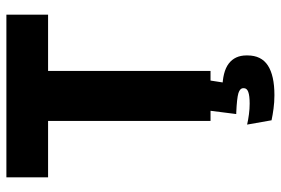

<svg xmlns="http://www.w3.org/2000/svg" viewBox="-159 -520 879 601"><g transform="rotate(-90 280.5 -219.5)"><path d="M202.5 0V-609H359V0ZM26 -508.5V-639H535V-508.5ZM331 -14 318 70 259.5 38Q270.5 37.5 281 37.2Q291.5 37 302 37Q356.5 37.5 382 57Q407.5 76.5 407.5 112.5V115.5Q407.5 159 376 179.5Q344.5 200 283 200Q261 200 240.8 197.2Q220.5 194.5 204.5 191L191 114.5Q206 118 223 120.2Q240 122.5 256.5 122.5Q281 122.5 293 118.2Q305 114 305 104V103Q305 92 289.2 87.2Q273.5 82.5 228 80.5Q226 80.5 225 80.5Q224 80.5 224 80.5L236 -14Z"/></g></svg>

Font: Anek Latin Medium
Style: Bold
Weight: 700
Version: Version 1.003